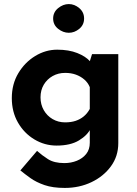

<svg xmlns="http://www.w3.org/2000/svg" viewBox="-20 -703 673 943"><path d="M298 220Q239 220 198.5 206Q158 192 130 172Q102 152 80 134L162 38Q185 59 215.5 78.5Q246 98 296 98Q329 98 357.5 86.5Q386 75 403.5 53Q421 31 421 -2V-98L426 -73Q410 -39 368 -13.5Q326 12 258 12Q199 12 148.5 -18.5Q98 -49 68 -101.5Q38 -154 38 -221Q38 -290 70 -343.5Q102 -397 153 -428Q204 -459 261 -459Q318 -459 359.5 -442.5Q401 -426 422 -402L417 -389L432 -437H561V0Q561 64 525 113.5Q489 163 429.5 191.5Q370 220 298 220ZM179 -225Q179 -190 195 -162Q211 -134 238.5 -118Q266 -102 300 -102Q329 -102 351.5 -109.5Q374 -117 391.5 -131.5Q409 -146 421 -168V-275Q412 -297 394 -312.5Q376 -328 352.5 -336.5Q329 -345 300 -345Q266 -345 238.5 -329.5Q211 -314 195 -287Q179 -260 179 -225ZM241 -612Q241 -643 265.5 -663Q290 -683 318 -683Q346 -683 369.5 -663Q393 -643 393 -612Q393 -581 369.5 -561.5Q346 -542 318 -542Q290 -542 265.5 -561.5Q241 -581 241 -612Z"/></svg>

Font: Josefin Sans Thin
Style: Bold
Weight: 700
Version: Version 2.000